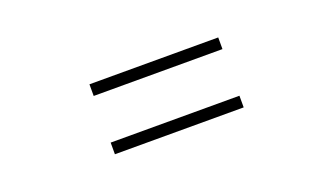

<svg xmlns="http://www.w3.org/2000/svg" viewBox="-37 -689 1073 619"><g transform="rotate(-20 500.0 -380.0)"><path d="M720.9 -460V-500H279.1V-460ZM720.9 -260V-300H279.1V-260Z"/></g></svg>

Font: Source Han Serif CN VF
Style: Regular
Weight: 250
Designer: Ryoko NISHIZUKA 西塚涼子 (kana & ideographs); Frank Grießhammer (Latin, Greek & Cyrillic); Wenlong ZHANG 张文龙 (bopomofo); San
Foundry: Adobe
Version: Version 2.002;hotconv 1.1.0;makeotfexe 2.6.0